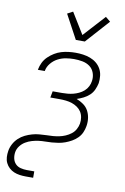

<svg xmlns="http://www.w3.org/2000/svg" viewBox="-108 -819 712 1093"><g transform="rotate(10 248.0 -272.0)"><path d="M121 215Q103 215 85.5 212.5Q68 210 52.5 203.5Q37 197 24.5 185.5Q12 174 4.5 158.5Q-3 143 -4 125Q-5 107 -2 89Q1 69 11.5 49Q22 29 38.5 13.5Q55 -2 74.5 -11.5Q94 -21 115 -27Q136 -33 157 -34.5Q178 -36 199 -37H200Q217 -37 234.5 -38.5Q252 -40 269.5 -43.5Q287 -47 304.5 -54.5Q322 -62 337 -73.5Q352 -85 361 -101.5Q370 -118 373 -135Q376 -153 373 -171Q370 -189 361 -203Q352 -217 337.5 -227Q323 -237 306.5 -242.5Q290 -248 271.5 -250Q253 -252 235 -252H181L188 -289H242Q258 -289 274 -290.5Q290 -292 306 -296Q322 -300 338 -307.5Q354 -315 367 -326.5Q380 -338 388 -353.5Q396 -369 398 -385Q402 -409 394 -432Q386 -455 367.5 -468.5Q349 -482 325 -486.5Q301 -491 276 -491Q253 -491 229 -487Q205 -483 183 -471.5Q161 -460 144.5 -440Q128 -420 124 -397V-395H84V-397Q88 -418 97.5 -437.5Q107 -457 123 -472.5Q139 -488 158 -499.5Q177 -511 197 -517Q217 -523 238 -525.5Q259 -528 279 -528Q301 -528 322.5 -525Q344 -522 364 -514.5Q384 -507 400 -494Q416 -481 426 -463Q436 -445 438.5 -423.5Q441 -402 438 -380Q434 -361 425.5 -342Q417 -323 402 -309Q387 -295 368 -285.5Q349 -276 330 -270Q351 -262 369.5 -249Q388 -236 398.5 -217Q409 -198 412.5 -175Q416 -152 412 -128Q409 -109 401 -90.5Q393 -72 378.5 -57.5Q364 -43 346.5 -33Q329 -23 310 -16Q291 -9 272 -6Q253 -3 234 -1.5Q215 0 196 0Q177 0 158 2.5Q139 5 120 10.5Q101 16 83.5 26.5Q66 37 53.5 53.5Q41 70 38 89Q35 108 39 126Q43 144 55 156.5Q67 169 85 173.5Q103 178 121 178H164V215ZM267 -600 192 -739 224 -756 299 -634 413 -759 441 -736 319 -600Z"/></g></svg>

Font: Iosevka Term Curly Extralight
Style: Italic
Weight: 200
Italic angle: -9°
Designer: Belleve Invis
Foundry: Belleve Invis
Version: Version 32.3.0